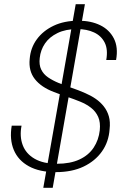

<svg xmlns="http://www.w3.org/2000/svg" viewBox="-20 -811 600 918"><path d="M187 87 342 -791H386L232 87ZM247 12Q169 12 118 -16Q67 -44 46 -94Q25 -144 36 -210H83Q73 -159 88.5 -117.5Q104 -76 145.5 -52Q187 -28 252 -28Q316 -28 360 -48.5Q404 -69 428 -105.5Q452 -142 457 -188Q461 -226 449.5 -252Q438 -278 415.5 -295.5Q393 -313 363.5 -325Q334 -337 301.5 -348Q269 -359 238 -371Q177 -394 146.5 -433Q116 -472 122 -529Q126 -582 156 -623Q186 -664 236.5 -688Q287 -712 355 -712Q415 -712 459 -690.5Q503 -669 524.5 -627Q546 -585 535 -524H488Q497 -575 480.5 -607.5Q464 -640 429.5 -656Q395 -672 349 -672Q294 -672 255 -653Q216 -634 195 -603Q174 -572 170 -534Q166 -501 177 -478.5Q188 -456 210 -441Q232 -426 261 -414Q290 -402 322.5 -391Q355 -380 387 -366Q415 -354 437.5 -338.5Q460 -323 476.5 -302Q493 -281 500.5 -254.5Q508 -228 504 -193Q500 -133 467.5 -87Q435 -41 379.5 -14.5Q324 12 247 12Z"/></svg>

Font: DM Sans 20pt ExtraLight
Style: Italic
Weight: 250
Italic angle: -10°
Version: Version 4.004;gftools[0.9.30]